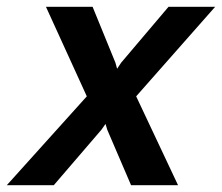

<svg xmlns="http://www.w3.org/2000/svg" viewBox="-80 -544 652 564"><path d="M175 -261 55 -524H192L259 -360L264 -342L276 -360L415 -524H552L320 -261L443 0H305L235 -163L230 -180L218 -163L78 0H-60Z"/></svg>

Font: Raleway Thin
Style: Bold Italic
Weight: 700
Italic angle: -12°
Version: Version 4.026